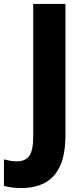

<svg xmlns="http://www.w3.org/2000/svg" viewBox="-90 -734 427 971"><path d="M19 217Q-8 217 -30 214Q-52 211 -70 206V72Q-55 76 -39 79Q-23 82 -5 82Q38 82 58 54.5Q78 27 78 -45V-714H241V-52Q241 47 213.5 106Q186 165 136 191Q86 217 19 217Z"/></svg>

Font: Noto Sans Devanagari SemiCondensed ExtraBold
Style: Regular
Weight: 800
Width: 4
Designer: Jelle Bosma - Monotype Design Team
Foundry: Monotype Imaging Inc.
Version: Version 2.004; ttfautohint (v1.8.4.7-5d5b)